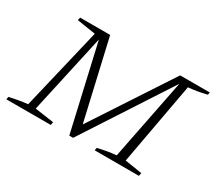

<svg xmlns="http://www.w3.org/2000/svg" viewBox="-100 -721 1043 924"><g transform="rotate(30 421.0 -259.0)"><path d="M4 0 7 -15Q65 -28 107 -32L215 -486L112 -502L115 -518H282L383 -79L671 -518H836L833 -504Q803 -497 780 -493Q757 -489 732 -487L649 -32L744 -17L741 0H495L498 -15Q523 -21 548.5 -25.5Q574 -30 599 -32L688 -481L375 0H354L246 -472L149 -32L254 -17L251 0Z"/></g></svg>

Font: Piazzolla SC ExtraLight
Style: Italic
Weight: 200
Italic angle: -11.3°
Designer: Juan Pablo del Peral
Foundry: Huerta Tipografica
Version: Version 1.330